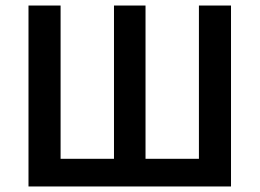

<svg xmlns="http://www.w3.org/2000/svg" viewBox="-20 -674 938 694"><path d="M83 0H815V-654H699V-100H506V-654H392V-100H199V-654H83Z"/></svg>

Font: Source Sans Pro Semibold
Style: Regular
Weight: 600
Designer: Paul D. Hunt
Foundry: Adobe Systems Incorporated
Version: Version 3.006;hotconv 1.0.111;makeotfexe 2.5.65597